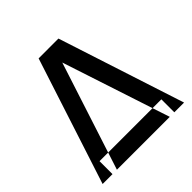

<svg xmlns="http://www.w3.org/2000/svg" viewBox="-186 -875 1031 1031"><g transform="rotate(-45 329.0 -360.0)"><path d="M564.5 0H638.5L404.5 -720H254L20 0H95V-98.5H160.5L128.5 0H530L497.5 -98.5H160.5L328 -614.5L497.5 -98.5H564.5Z"/></g></svg>

Font: Manrope SemiBold
Style: Regular
Weight: 600
Designer: Mikhail Sharanda
Foundry: Mikhail Sharanda
Version: Version 4.505